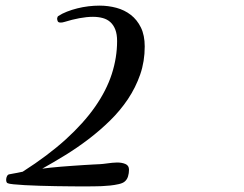

<svg xmlns="http://www.w3.org/2000/svg" viewBox="-20 -670 873 686"><path d="M426.3 -22Q419.4 -15.6 404.5 -12.2Q389.6 -8.8 373.3 -7.1Q356.9 -5.4 343 -4.9Q329.1 -4.4 324.2 -4.4Q318.4 -4.4 308.3 -4.2Q298.3 -3.9 285.2 -3.9Q264.2 -3.9 236.6 -4.2Q209 -4.4 179.4 -4.9Q149.9 -5.4 121.1 -6.3Q92.3 -7.3 68.6 -8.5Q44.9 -9.8 28.6 -11.5Q12.2 -13.2 8.3 -15.1Q4.4 -16.1 3.2 -20Q2 -23.9 2 -27.8Q2 -34.7 5.1 -40.8Q8.3 -46.9 14.2 -47.4L26.9 -49.8Q33.2 -50.8 41.7 -52.5Q50.3 -54.2 61.5 -56.6L62 -57.1Q151.4 -114.3 215.1 -172.1Q278.8 -230 319.6 -288.3Q360.4 -346.7 379.4 -405.5Q398.4 -464.4 398.4 -523.4Q398.4 -547.4 392.1 -564Q385.7 -580.6 374.5 -590.8Q363.3 -601.1 347.2 -605.5Q331.1 -609.9 312 -609.9Q290 -609.9 263.7 -605Q237.3 -600.1 210.9 -591.8Q206.5 -590.3 202.6 -589.8Q198.7 -589.4 196.3 -589.4Q188.5 -589.4 186.3 -594Q184.1 -598.6 184.1 -604Q184.6 -606.4 185.5 -609.1Q186.5 -611.8 188.5 -612.8Q201.7 -621.6 219.2 -628.4Q236.8 -635.3 256.1 -640.1Q275.4 -645 295.9 -647.5Q316.4 -649.9 335.4 -649.9Q366.7 -649.9 395.8 -642.1Q424.8 -634.3 447.3 -616.9Q469.7 -599.6 483.4 -571.8Q497.1 -543.9 497.1 -503.9Q497.1 -450.7 481 -404.1Q464.8 -357.4 437.3 -316.2Q409.7 -274.9 373.3 -239.3Q336.9 -203.6 296.1 -172.6Q255.4 -141.6 212.9 -115.5Q170.4 -89.4 130.9 -67.4Q143.1 -69.3 160.6 -71Q178.2 -72.8 198.2 -74.5Q218.3 -76.2 239.5 -77.6Q260.7 -79.1 279.5 -80.3Q298.3 -81.5 313.7 -82.3Q329.1 -83 337.9 -83.5Q342.3 -83.5 349.4 -84.5Q356.4 -85.4 364.5 -86.4Q372.6 -87.4 381.3 -88.4Q390.1 -89.4 398.9 -89.4Q415.5 -89.4 428.2 -84Q440.9 -78.6 440.9 -63.5Q440.9 -51.3 437.5 -40Q434.1 -28.8 426.3 -22Z"/></svg>

Font: Meddon
Style: Regular
Weight: 400
Designer: Vernon Adams
Foundry: Vernon Adams
Version: Version 1.000